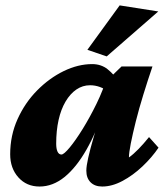

<svg xmlns="http://www.w3.org/2000/svg" viewBox="-20 -681 608 709"><path d="M126 7.8Q78.1 7.8 47.9 -25.9Q17.6 -59.6 17.6 -111.3Q17.6 -180.7 44.9 -241.2Q72.3 -301.8 117.2 -347.2Q162.1 -392.6 215.3 -418.5Q268.6 -444.3 320.3 -444.3Q353.5 -444.3 377.4 -425.3Q401.4 -406.2 424.8 -372.1L380.9 -341.8Q366.2 -353.5 348.6 -359.9Q331.1 -366.2 312.5 -366.2Q285.2 -366.2 262.2 -350.6Q239.3 -335 222.2 -306.2Q205.1 -277.3 196.3 -237.8Q187.5 -198.2 187.5 -150.4Q187.5 -131.8 192.4 -121.1Q197.3 -110.4 207 -110.4Q215.8 -110.4 237.3 -136.2Q258.8 -162.1 285.2 -204.6Q311.5 -247.1 336.4 -297.9Q361.3 -348.6 376 -399.4L396.5 -404.3L428.7 -435.5H543Q525.4 -383.8 509.3 -331.5Q493.2 -279.3 481.4 -232.4Q469.7 -185.5 462.9 -150.9Q456.1 -116.2 456.1 -99.6Q472.7 -111.3 491.7 -130.9Q510.7 -150.4 530.3 -174.8L565.4 -135.7Q541 -99.6 505.9 -66.4Q470.7 -33.2 432.1 -12.7Q393.6 7.8 357.4 7.8Q330.1 7.8 314.5 -7.8Q298.8 -23.4 298.8 -50.8Q298.8 -67.4 305.7 -98.1Q312.5 -128.9 326.2 -175.8Q339.8 -222.7 360.4 -286.1H366.2Q336.9 -194.3 299.3 -128.4Q261.7 -62.5 218.3 -27.3Q174.8 7.8 126 7.8ZM374 -472.7 302.7 -497.1 421.9 -661.1 564.5 -638.7Z"/></svg>

Font: Crimson Pro Black
Style: Italic
Weight: 900
Italic angle: -12°
Designer: Jacques Le Bailly
Foundry: Baron von Fonthausen
Version: Version 1.003